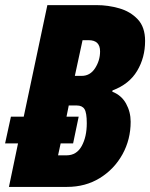

<svg xmlns="http://www.w3.org/2000/svg" viewBox="-40 -734 590 754"><path d="M-4.9 0 30.8 -170.9H-20L2.9 -275.9H53.2L146 -713.9H339.8Q384.3 -713.9 428 -701.4Q471.7 -689 500.7 -658.4Q529.8 -627.9 529.8 -573.2Q529.8 -507.8 498.5 -455.6Q467.3 -403.3 401.9 -378.9L400.9 -374Q437 -359.9 455.1 -327.1Q473.1 -294.4 473.1 -255.9Q473.1 -186 440.9 -127.9Q408.7 -69.8 352.3 -34.9Q295.9 0 223.1 0ZM253.9 -436H280.8Q314 -436 333.5 -466.3Q353 -496.6 353 -532.2Q353 -576.2 308.1 -576.2H284.2ZM188 -124H221.2Q260.7 -124 280.8 -160.4Q300.8 -196.8 300.8 -250Q300.8 -291.5 291.7 -305.7Q282.7 -319.8 261.2 -319.8H230L221.2 -275.9H269L247.1 -170.9H198.2Z"/></svg>

Font: Open Sans Condensed ExtraBold
Style: Italic
Weight: 800
Width: 3
Italic angle: -12°
Designer: Monotype Design Team
Foundry: Monotype Imaging Inc.
Version: Version 3.003; ttfautohint (v1.8.4)